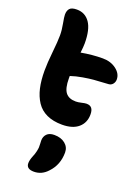

<svg xmlns="http://www.w3.org/2000/svg" viewBox="-203 -824 949 1303"><g transform="rotate(20 271.5 -173.0)"><path d="M287.1 28.8Q222.7 28.8 176.3 7.3Q129.9 -14.2 102.8 -55.2Q75.7 -96.2 63.2 -150.6Q50.8 -205.1 50.8 -275.9Q50.8 -330.6 59.3 -411.9Q67.9 -493.2 67.9 -537.1Q67.9 -573.7 59.3 -618.7Q50.8 -663.6 50.8 -680.2Q50.8 -709 64.9 -724.6Q79.1 -740.2 116.2 -740.2Q176.3 -740.2 210.2 -691.2Q244.1 -642.1 244.1 -542Q244.1 -518.1 238.8 -474.1Q318.8 -488.8 395 -488.8Q452.1 -488.8 492.2 -458.5Q532.2 -428.2 532.2 -386.2Q532.2 -367.7 521 -353.5Q509.8 -339.4 491.2 -337.9Q416 -333.5 385.7 -331.1Q355.5 -328.6 309.3 -320.8Q263.2 -313 224.1 -299.8V-282.2Q224.1 -210.9 247.6 -180.9Q271 -150.9 320.8 -150.9Q338.4 -150.9 361.6 -156.5Q384.8 -162.1 396 -162.1Q421.9 -162.1 433.8 -147.2Q445.8 -132.3 445.8 -102.1Q445.8 -42 404.5 -6.6Q363.3 28.8 287.1 28.8ZM216.8 394Q162.1 394 162.1 352.1Q162.1 330.1 174.8 298.8Q184.1 277.3 188.5 257.3Q192.9 237.3 193.4 227.3Q193.8 217.3 192.9 200Q191.9 182.6 191.9 178.2Q191.9 148.9 210 130.4Q228 111.8 263.2 111.8Q312 111.8 342 136.2Q372.1 160.6 372.1 199.2Q372.1 288.1 314.9 348.1Q273.9 394 216.8 394Z"/></g></svg>

Font: Shantell Sans Irregular Bouncy
Style: Regular
Weight: 800
Designer: Stephen Nixon, Anya Danilova, Shantell Martin
Foundry: Arrow Type
Version: Version 1.006;[9816181b4]